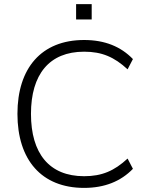

<svg xmlns="http://www.w3.org/2000/svg" viewBox="-20 -908 724 936"><path d="M390 8C490 8 569 -24 628 -85L602 -135C537 -75 477 -49 390 -49C220 -49 131 -160 131 -353C131 -545 220 -656 390 -656C477 -656 537 -630 602 -570L628 -620C569 -681 491 -713 390 -713C182 -713 65 -576 65 -353C65 -129 182 8 390 8ZM351 -813H427V-888H351Z"/></svg>

Font: Poppy and Pepper Light
Style: Regular
Weight: 300
Designer: Thy Ha
Foundry: Thy Ha
Version: Version 0.001;Glyphs 3.2 (3227)